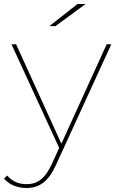

<svg xmlns="http://www.w3.org/2000/svg" viewBox="-51 -737 579 954"><path d="M29 -517H6L243 -2L207 77C171 155 132 178 82 178C41 178 12 165 -16 135L-31 151C-3 182 36 197 81 197C142 197 188 168 227 83L502 -517H479L254 -23ZM224 -607 374 -717H334L194 -607Z"/></svg>

Font: Montserrat-Alt1 Thin
Style: Regular
Weight: 100
Designer: Differentunic
Foundry: Differentunic
Version: Version 7.222